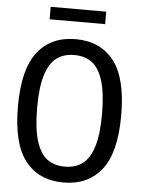

<svg xmlns="http://www.w3.org/2000/svg" viewBox="-60 -955 749 1013"><g transform="rotate(5 314.0 -449.0)"><path d="M40.5 -370Q40.5 -567.5 112.2 -658.5Q184 -749.5 314 -749.5Q444 -749.5 515.8 -658.5Q587.5 -567.5 587.5 -370Q587.5 -172.5 515.8 -81.5Q444 9.5 314 9.5Q184 9.5 112.2 -81.5Q40.5 -172.5 40.5 -370ZM486 -367Q486 -478 465.5 -544Q445 -610 407.2 -637.8Q369.5 -665.5 314 -665.5Q258.5 -665.5 220.8 -638Q183 -610.5 162.5 -546Q142 -481.5 142 -373Q142 -262 162.5 -196Q183 -130 220.8 -102.2Q258.5 -74.5 314 -74.5Q369.5 -74.5 407.2 -102Q445 -129.5 465.5 -194Q486 -258.5 486 -367ZM167 -842V-908H461V-842Z"/></g></svg>

Font: Encode Sans Condensed Medium
Style: Regular
Weight: 500
Width: 3
Designer: Multiple Designers
Foundry: Impallari Type
Version: Version 2.000